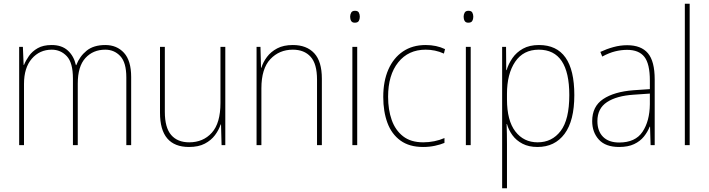

<svg xmlns="http://www.w3.org/2000/svg" viewBox="-20 -780 3809 1032"><path d="M546 -538Q608 -538 646.5 -496Q685 -454 685 -366V0H659V-364Q659 -444 626.5 -478.5Q594 -513 546 -513Q480 -513 439 -468Q398 -423 398 -331V0H372V-358Q372 -443 339 -478Q306 -513 258 -513Q193 -513 151 -464.5Q109 -416 109 -329V0H83V-528H103L107 -431H109Q118 -454 135.5 -479Q153 -504 182.5 -521Q212 -538 258 -538Q312 -538 344.5 -508.5Q377 -479 388 -430H390Q408 -477 445.5 -507.5Q483 -538 546 -538Z M1191 -528V0H1171L1168 -111H1166Q1156 -81 1135.5 -53.5Q1115 -26 1081 -8Q1047 10 996 10Q840 10 840 -174V-528H866V-179Q866 -94 900 -54.5Q934 -15 997 -15Q1072 -15 1118.5 -66.5Q1165 -118 1165 -227V-528Z M1554 -538Q1628 -538 1669 -494Q1710 -450 1710 -357V0H1684V-352Q1684 -437 1649.5 -475Q1615 -513 1554 -513Q1481 -513 1433 -462Q1385 -411 1385 -305V0H1359V-528H1380L1383 -416H1385Q1394 -446 1415 -474Q1436 -502 1470 -520Q1504 -538 1554 -538Z M1888 -722Q1904 -722 1909 -712Q1914 -702 1914 -690Q1914 -677 1908.5 -667.5Q1903 -658 1887 -658Q1873 -658 1867.5 -667.5Q1862 -677 1862 -690Q1862 -702 1867.5 -712Q1873 -722 1888 -722ZM1900 -528V0H1874V-528Z M2254 10Q2180 10 2132.5 -24.5Q2085 -59 2062.5 -119.5Q2040 -180 2040 -259Q2040 -344 2067.5 -406.5Q2095 -469 2146 -503.5Q2197 -538 2268 -538Q2326 -538 2372 -516L2366 -492Q2342 -503 2317.5 -508Q2293 -513 2268 -513Q2175 -513 2120.5 -445Q2066 -377 2066 -260Q2066 -190 2085.5 -135Q2105 -80 2146.5 -47.5Q2188 -15 2255 -15Q2285 -15 2314.5 -21Q2344 -27 2369 -38V-12Q2348 -3 2318 3.5Q2288 10 2254 10Z M2498 -722Q2514 -722 2519 -712Q2524 -702 2524 -690Q2524 -677 2518.5 -667.5Q2513 -658 2497 -658Q2483 -658 2477.5 -667.5Q2472 -677 2472 -690Q2472 -702 2477.5 -712Q2483 -722 2498 -722ZM2510 -528V0H2484V-528Z M2877 -538Q3067 -538 3067 -269Q3067 -131 3014.5 -60.5Q2962 10 2869 10Q2822 10 2788.5 -7.5Q2755 -25 2734.5 -53Q2714 -81 2705 -113H2703Q2704 -88 2704.5 -60.5Q2705 -33 2705 -4V232H2679V-528H2700L2701 -403H2703Q2713 -437 2734.5 -468Q2756 -499 2791 -518.5Q2826 -538 2877 -538ZM2876 -513Q2793 -513 2749 -448Q2705 -383 2705 -275V-246Q2705 -132 2750 -73.5Q2795 -15 2870 -15Q2947 -15 2993.5 -76Q3040 -137 3040 -269Q3040 -513 2876 -513Z M3351 -537Q3426 -537 3462.5 -494Q3499 -451 3499 -353V0H3477L3474 -99H3472Q3461 -71 3441 -46Q3421 -21 3388.5 -5.5Q3356 10 3308 10Q3235 10 3199 -29.5Q3163 -69 3163 -129Q3163 -208 3222 -247.5Q3281 -287 3385 -295L3473 -301V-347Q3473 -437 3443.5 -474.5Q3414 -512 3351 -512Q3319 -512 3286.5 -504Q3254 -496 3217 -476L3207 -501Q3241 -517 3277.5 -527Q3314 -537 3351 -537ZM3386 -271Q3294 -265 3242.5 -231Q3191 -197 3191 -129Q3191 -75 3221.5 -44.5Q3252 -14 3308 -14Q3395 -14 3433.5 -71.5Q3472 -129 3473 -220V-277Z M3687 0H3661V-760H3687Z"/></svg>

Font: Noto Sans Khmer UI SemiCondensed Thin
Style: Regular
Weight: 100
Width: 4
Designer: Danh Hong and the Monotype Design Team
Foundry: Monotype Imaging Inc.
Version: Version 2.002; ttfautohint (v1.8.4.7-5d5b)